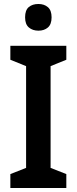

<svg xmlns="http://www.w3.org/2000/svg" viewBox="-20 -944 385 964"><path d="M313 0H32V-70L111 -101V-612L32 -644V-714H313V-644L234 -612V-101L313 -70ZM173 -924Q202 -924 220.5 -908Q239 -892 239 -857Q239 -822 220.5 -806Q202 -790 173 -790Q144 -790 125 -806Q106 -822 106 -857Q106 -893 124.5 -908.5Q143 -924 173 -924Z"/></svg>

Font: Noto Sans Sinhala UI SemiCondensed SemiBold
Style: Regular
Weight: 600
Width: 4
Designer: Jelle Bosma - Monotype Design Team
Foundry: Monotype Imaging Inc.
Version: Version 2.006; ttfautohint (v1.8.4.7-5d5b)